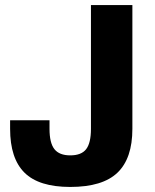

<svg xmlns="http://www.w3.org/2000/svg" viewBox="-20 -720 614 760"><path d="M20 -210V-244H176V-210Q176 -154 195.5 -129.5Q215 -105 258 -105Q302 -105 321 -129.5Q340 -154 340 -210V-700H504V-210Q504 -93 445 -36.5Q386 20 258 20Q134 20 77 -36.5Q20 -93 20 -210Z"/></svg>

Font: Fivo Sans Modern
Style: Regular
Weight: 700
Designer: Alexander Slobzheninov
Foundry: Alexander Slobzheninov
Version: 1.0